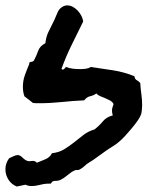

<svg xmlns="http://www.w3.org/2000/svg" viewBox="-20 -99 545 709"><path d="M504.9 289.1Q504.9 295.9 503.9 306.6Q502.9 317.4 501 323.2Q497.1 334 487.8 347.2Q478.5 360.4 466.8 374.5Q455.1 388.7 443.8 400.9Q432.6 413.1 423.8 420.9Q411.1 432.6 396.5 441.4Q381.8 450.2 368.2 460Q352.5 470.7 338.4 481.4Q324.2 492.2 307.6 502Q299.8 506.8 291.5 514.6Q283.2 522.5 273.4 527.3Q269.5 529.3 265.1 528.8Q260.7 528.3 255.9 530.3Q244.1 535.2 230.5 546.9Q216.8 558.6 203.1 565.4Q194.3 569.3 183.6 568.8Q172.9 568.4 168 579.1H161.1Q144.5 579.1 128.4 583.5Q112.3 587.9 95.7 587.9Q83 587.9 74.2 583Q66.4 585 58.1 586.4Q49.8 587.9 42 589.8Q22.5 582 11.2 564.5Q0 546.9 0 526.4Q0 503.9 13.7 485.4Q21.5 482.4 29.8 478Q38.1 473.6 45.9 473.6Q53.7 473.6 63 482.9Q72.3 492.2 81.1 495.1Q85.9 497.1 90.8 496.1Q95.7 495.1 100.6 495.1Q110.4 495.1 116.2 502Q129.9 496.1 147 489.3Q164.1 482.4 171.9 466.8Q198.2 463.9 217.3 452.1Q236.3 440.4 253.4 426.8Q270.5 413.1 288.1 399.4Q305.7 385.7 329.1 378.9Q346.7 365.2 359.9 349.1Q373 333 396.5 327.1Q393.6 318.4 393.6 309.6Q393.6 302.7 395.5 296.9L399.4 285.2Q394.5 276.4 386.2 272Q377.9 267.6 368.7 263.7Q359.4 259.8 350.6 256.3Q341.8 252.9 335.9 246.1Q325.2 253.9 313 256.3Q300.8 258.8 291 271.5Q249 273.4 207.5 277.8Q166 282.2 124 282.2H113.3Q107.4 282.2 101.6 281.2Q93.8 274.4 85.9 268.6L70.3 256.8Q64.5 241.2 64.5 221.7Q64.5 199.2 71.8 178.7Q79.1 158.2 87.9 137.7Q86.9 129.9 94.7 129.4Q102.5 128.9 105.5 124Q115.2 105.5 121.1 88.4Q127 71.3 147.5 60.5Q150.4 35.2 160.2 16.1Q169.9 -2.9 180.7 -25.4Q184.6 -33.2 187 -40Q189.5 -46.9 193.4 -54.7Q198.2 -65.4 208 -72.3Q217.8 -79.1 228.5 -79.1Q239.3 -79.1 249 -73.7Q258.8 -68.4 267.1 -59.6Q275.4 -50.8 280.8 -40Q286.1 -29.3 287.1 -19.5Q265.6 24.4 244.6 66.9Q223.6 109.4 207 155.3Q210 158.2 210.9 158.2Q214.8 158.2 218.3 154.3Q221.7 150.4 223.6 148.4Q236.3 153.3 250 154.8Q263.7 156.2 277.3 156.2Q286.1 156.2 296.9 154.8Q307.6 153.3 315.4 148.4Q356.4 154.3 397.5 160.6Q438.5 167 476.6 182.6Q477.5 193.4 485.4 197.3Q493.2 201.2 498 208Q499 228.5 502 248.5Q504.9 268.6 504.9 289.1Z"/></svg>

Font: RockSalt
Style: Regular
Weight: 400
Designer: Squid
Foundry: Font Diner, Inc DBA Sideshow
Version: Version 1.000